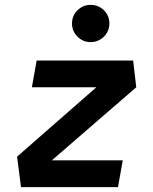

<svg xmlns="http://www.w3.org/2000/svg" viewBox="-20 -765 626 785"><path d="M537.1 -408.2 191.9 -109.4H481.9L462.4 0H65.9L49.8 -124.5L374 -408.2H110.4L129.9 -517.6H524.4ZM350.6 -592.8Q319.3 -592.8 296.9 -615.2Q274.4 -637.7 274.4 -668.9Q274.4 -701.2 296.9 -723.1Q319.3 -745.1 350.6 -745.1Q382.3 -745.1 404.8 -723.1Q427.2 -701.2 427.2 -668.9Q427.2 -637.7 404.8 -615.2Q382.3 -592.8 350.6 -592.8Z"/></svg>

Font: Cascadia Code NF SemiBold
Style: Italic
Weight: 600
Italic angle: -10°
Monospace: yes
Designer: Aaron Bell
Foundry: Saja Typeworks
Version: Version 2404.023; ttfautohint (v1.8.4)